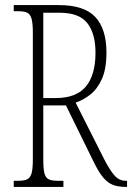

<svg xmlns="http://www.w3.org/2000/svg" viewBox="-20 -734 519 754"><path d="M34 0V-24H51Q75 -24 87 -30Q99 -36 104 -53.5Q109 -71 109 -108V-606Q109 -642 104 -660Q99 -678 87 -684Q75 -690 51 -690H34V-714H211Q311 -714 354.5 -667Q398 -620 398 -528Q398 -463 380 -423.5Q362 -384 334.5 -362.5Q307 -341 277 -331L389 -109Q411 -66 429.5 -45Q448 -24 474 -24H479V0H474Q444 0 423.5 -8Q403 -16 386 -36Q369 -56 351 -92L239 -320H150V-108Q150 -71 154.5 -53.5Q159 -36 171 -30Q183 -24 207 -24H229V0ZM199 -349Q280 -349 317.5 -394.5Q355 -440 355 -527Q355 -602 323 -643Q291 -684 214 -684H150V-349Z"/></svg>

Font: Noto Serif Bengali ExtraCondensed ExtraLight
Style: Regular
Weight: 200
Width: 2
Designer: Juan Bruce, Universal Thirst, Indian Type Foundry and the Monotype Design Team.
Foundry: Monotype Imaging Inc.
Version: Version 2.003; ttfautohint (v1.8.4.7-5d5b)